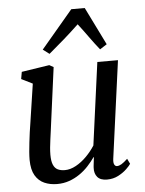

<svg xmlns="http://www.w3.org/2000/svg" viewBox="-57 -861 691 917"><g transform="rotate(-5 289.0 -403.0)"><path d="M180 10Q146 10 118.8 -2Q91.5 -14 75.2 -41.5Q59 -69 58.5 -116Q58.5 -133 60.2 -154.5Q62 -176 64.8 -200Q67.5 -224 70.8 -247.8Q74 -271.5 77.5 -291.5L105.5 -478L52 -504.5L58 -538.5L191.5 -559L211.5 -548L177 -288.5Q174.5 -268 171.5 -246.8Q168.5 -225.5 165.8 -205Q163 -184.5 161.2 -166Q159.5 -147.5 159.5 -132Q159.5 -101 167 -83.8Q174.5 -66.5 188.5 -59.8Q202.5 -53 222.5 -53Q248.5 -53 275.8 -68Q303 -83 327 -107.2Q351 -131.5 368 -158.5L421.5 -554H520.5L457 -87Q454.5 -68.5 459 -59.5Q463.5 -50.5 472 -50.5Q482 -50.5 493.8 -57.5Q505.5 -64.5 523 -81L535 -56Q530 -47.5 513.8 -31.8Q497.5 -16 473.2 -3.2Q449 9.5 419 9.5Q387.5 9.5 373 -7.5Q358.5 -24.5 360 -52Q360 -54 360.5 -59.8Q361 -65.5 362 -73Q363 -80.5 363.8 -88.2Q364.5 -96 365.5 -102.5L364 -103Q349 -81.5 330.2 -61.2Q311.5 -41 288.2 -25Q265 -9 238 0.5Q211 10 180 10ZM197.5 -612.5 167 -635.5 319.5 -816H384L473.5 -634.5L440 -613Q415 -644 392.2 -676Q369.5 -708 343.5 -741.5Q309.5 -709 272.8 -676.8Q236 -644.5 197.5 -612.5Z"/></g></svg>

Font: Merriweather 36pt
Style: Italic
Weight: 400
Italic angle: -7.8°
Version: Version 2.101